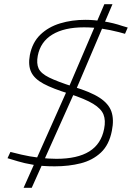

<svg xmlns="http://www.w3.org/2000/svg" viewBox="-20 -798 632 920"><path d="M242 -1Q183 -1 139 -8.5Q95 -16 66 -25L16 -40L30 -70L83 -57Q121 -48 166.5 -42.5Q212 -37 250 -37Q351 -37 408 -72.5Q465 -108 479 -181Q487 -221 476 -249Q465 -277 426.5 -300.5Q388 -324 311 -349Q233 -373 189 -396.5Q145 -420 129.5 -452.5Q114 -485 123 -534Q135 -595 173.5 -632Q212 -669 268 -686Q324 -703 389 -703Q430 -703 477 -695.5Q524 -688 565 -674L592 -666L579 -636L550 -644Q507 -655 466 -661Q425 -667 382 -667Q288 -667 231 -632.5Q174 -598 161 -531Q154 -494 165 -470Q176 -446 215.5 -426.5Q255 -407 330 -383Q414 -358 457.5 -329.5Q501 -301 514 -263Q527 -225 516 -171Q503 -104 463.5 -67Q424 -30 367 -15.5Q310 -1 242 -1ZM93 102 303 -369 338 -358 132 102ZM340 -358 305 -369 480 -778H519Z"/></svg>

Font: REM Thin
Style: Italic
Weight: 250
Italic angle: -11°
Designer: Octavio Pardo
Foundry: Ashler Design
Version: Version 1.005;gftools[0.9.28]